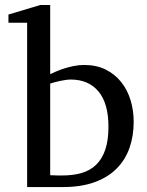

<svg xmlns="http://www.w3.org/2000/svg" viewBox="-20 -757 595 777"><path d="M521 -264.2Q521 -207.5 504.4 -159.4Q487.8 -111.3 452.9 -75.7Q418 -40 363.5 -20Q309.1 0 233.9 0H89.8V-665H14.2V-698.2L143.1 -736.8H183.1V-457Q191.9 -460.9 206.1 -467.3Q220.2 -473.6 238.5 -479.5Q256.8 -485.4 277.8 -489.7Q298.8 -494.1 320.8 -494.1Q370.1 -494.1 407.5 -475.6Q444.8 -457 470.2 -425.3Q495.6 -393.6 508.3 -351.8Q521 -310.1 521 -264.2ZM418.9 -244.1Q418.9 -338.4 378.7 -386.7Q338.4 -435.1 266.1 -435.1Q257.8 -435.1 246.6 -433.6Q235.4 -432.1 223.9 -429.7Q212.4 -427.2 201.4 -424.3Q190.4 -421.4 183.1 -418.9V-47.9Q191.4 -47.4 200.2 -47.4Q207.5 -46.9 215.8 -46.9H231.9Q276.4 -46.9 311 -57.1Q345.7 -67.4 369.6 -90.8Q393.6 -114.3 406.2 -151.9Q418.9 -189.5 418.9 -244.1Z"/></svg>

Font: Charis SIL APac
Style: Regular
Weight: 400
Foundry: SIL International
Version: Version 5.000